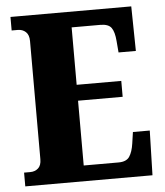

<svg xmlns="http://www.w3.org/2000/svg" viewBox="-52 -760 693 806"><g transform="rotate(-5 295.0 -357.0)"><path d="M22 0V-58H48Q68 -58 81.5 -70Q95 -82 95 -108V-606Q95 -632 81.5 -644.5Q68 -657 48 -657H22V-714H531L534 -526H461L457 -574Q454 -613 441.5 -630.5Q429 -648 395 -648H274V-406H462V-339H274V-66H421Q454 -66 467 -85.5Q480 -105 485 -140L492 -188H563L558 0Z"/></g></svg>

Font: Noto Serif Condensed Black
Style: Regular
Weight: 900
Width: 3
Designer: Monotype Design Team
Foundry: Monotype Imaging Inc.
Version: Version 2.015; ttfautohint (v1.8.4.7-5d5b)